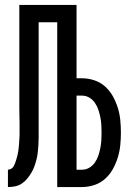

<svg xmlns="http://www.w3.org/2000/svg" viewBox="-20 -755 540 775"><path d="M12 0V-70Q19 -70 25.5 -74Q32 -78 35.5 -84.5Q39 -91 41.5 -98Q44 -105 46 -112Q48 -119 50 -126Q52 -133 53 -140Q54 -147 55 -154.5Q56 -162 56.5 -169Q57 -176 57.5 -183.5Q58 -191 58.5 -198.5Q59 -206 59 -213Q59 -220 59 -228V-255Q59 -270 58.5 -285Q58 -300 58 -315V-735H289V-439H311Q336 -439 360.5 -431Q385 -423 404 -406Q423 -389 435.5 -366.5Q448 -344 455.5 -320Q463 -296 465.5 -270.5Q468 -245 468 -220Q468 -194 465.5 -169Q463 -144 455.5 -119.5Q448 -95 435.5 -72.5Q423 -50 404 -33Q385 -16 360.5 -8Q336 0 311 0H211V-665H136V-228Q136 -214 136 -199Q136 -184 135 -169.5Q134 -155 132.5 -140.5Q131 -126 127.5 -112Q124 -98 119 -84Q114 -70 106.5 -57.5Q99 -45 89.5 -33.5Q80 -22 68 -14Q56 -6 41.5 -3Q27 0 12 0ZM289 -70H311Q327 -70 340.5 -78Q354 -86 363 -99Q372 -112 377 -127Q382 -142 385 -157.5Q388 -173 389 -188.5Q390 -204 390 -220Q390 -235 389 -251Q388 -267 385 -282Q382 -297 377 -312Q372 -327 363 -340Q354 -353 340.5 -361Q327 -369 311 -369H289Z"/></svg>

Font: Iosevka Curly
Style: Regular
Weight: 400
Monospace: yes
Designer: Belleve Invis
Foundry: Belleve Invis
Version: Version 22.1.2; ttfautohint (v1.8.4)